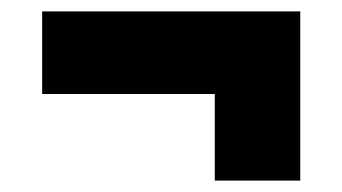

<svg xmlns="http://www.w3.org/2000/svg" viewBox="-20 -459 600 337"><path d="M357 -362 443 -294H54V-439H507V-142H357Z"/></svg>

Font: Roboto Serif Black
Style: Regular
Weight: 900
Designer: Greg Gazdowicz
Foundry: Commercial Type
Version: Version 1.008